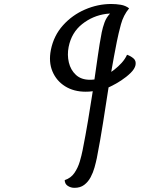

<svg xmlns="http://www.w3.org/2000/svg" viewBox="-20 -759 715 949"><path d="M348.1 169.4Q330.1 169.4 315.2 159.9Q300.3 150.4 299.8 131.3Q330.6 121.1 347.9 95.7Q365.2 70.3 374.3 39.6Q383.3 8.8 388.2 -16.1Q402.8 -89.4 415 -162.4Q427.2 -235.4 438.5 -308.1Q429.2 -306.6 420.7 -306.2Q412.1 -305.7 403.3 -305.7Q344.7 -305.7 301.8 -332.5Q258.8 -359.4 239.3 -406Q219.7 -452.6 231.4 -512.2Q245.6 -583 291.3 -633.8Q336.9 -684.6 400.1 -711.9Q463.4 -739.3 529.8 -739.3Q553.7 -739.3 577.1 -735.4Q600.6 -731.4 618.2 -717.8Q589.8 -683.6 577.6 -638.2Q565.4 -592.8 557.6 -553.7Q549.8 -516.1 543.2 -478.8Q536.6 -441.4 529.8 -403.8Q533.7 -406.2 537.6 -409.2Q541.5 -412.1 545.4 -415Q564.9 -430.2 581.5 -448.5Q598.1 -466.8 607.9 -488.3Q624.5 -482.9 639.2 -470.9Q653.8 -459 649.9 -437.5Q646 -418.5 625.5 -398.4Q605 -378.4 578.9 -361.3Q552.7 -344.2 531.2 -334Q527.3 -332 523.7 -330.3Q520 -328.6 516.6 -327.1Q502.9 -239.7 489.3 -152.1Q475.6 -64.5 458.5 22.9Q454.1 43.9 447 69.3Q439.9 94.7 427.7 117.4Q415.5 140.1 396.2 154.8Q377 169.4 348.1 169.4ZM424.3 -364.7Q436 -364.7 446.8 -366.2Q455.6 -424.3 463.6 -482.9Q471.7 -541.5 482.9 -599.6Q487.8 -623.5 496.6 -647.9Q505.4 -672.4 523.9 -691.9Q519 -691.4 514.6 -691.4Q510.3 -691.4 504.9 -690.4Q438.5 -681.6 386 -639.9Q333.5 -598.1 319.3 -527.3Q311.5 -487.8 320.3 -450.4Q329.1 -413.1 355.2 -388.9Q381.3 -364.7 424.3 -364.7Z"/></svg>

Font: Lumanosimo
Style: Regular
Weight: 400
Designer: The DocRepair Project, Eduardo Rodriguez Tunni
Foundry: Google
Version: Version 1.010